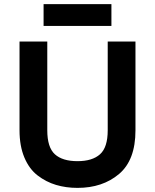

<svg xmlns="http://www.w3.org/2000/svg" viewBox="-20 -902 754 934"><path d="M192 -882H522V-776H192ZM357 12Q301 12 252.5 -2.5Q204 -17 163 -48.5Q122 -80 98.5 -136Q75 -192 75 -268V-700H210V-268Q210 -185 247 -151.5Q284 -118 357 -118Q429 -118 466.5 -151.5Q504 -185 504 -268V-700H639V-268Q639 -123 559 -55.5Q479 12 357 12Z"/></svg>

Font: OVRPSS Recut ExtraBold
Style: Regular
Weight: 800
Designer: Giant Group
Foundry: Giant Group
Version: Version 1.001;hotconv 1.0.109;makeotfexe 2.5.65596